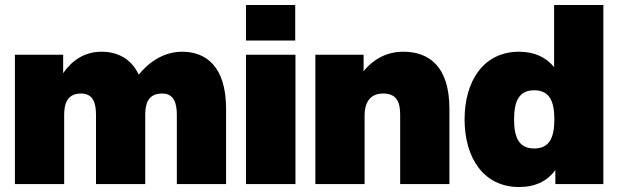

<svg xmlns="http://www.w3.org/2000/svg" viewBox="-20 -740 2486 772"><path d="M691 -278V0H889V-303C889 -476 805 -532 713 -532C640 -532 580 -492 538 -440C506 -507 449 -532 388 -532C318 -532 268 -495 234 -446V-520H40V0H238V-277C238 -318 247 -364 306 -364C356 -364 366 -323 366 -278V0H564V-277C564 -318 572 -364 632 -364C681 -364 691 -323 691 -278Z M969 0H1168V-520H969ZM969 -577H1167V-720H969Z M1589 -278V0H1787V-303C1787 -476 1702 -532 1602 -532C1531 -532 1479 -499 1442 -454V-520H1248V0H1446V-277C1446 -318 1461 -364 1521 -364C1579 -364 1589 -323 1589 -278Z M2406 0V-720H2208V-470C2176 -509 2130 -532 2067 -532C1924 -532 1848 -414 1848 -260C1848 -106 1924 12 2067 12C2134 12 2181 -13 2213 -56V0ZM2047 -260C2047 -335 2068 -377 2128 -377C2188 -377 2209 -335 2209 -260C2209 -185 2188 -143 2128 -143C2068 -143 2047 -185 2047 -260Z"/></svg>

Font: Aspekta 950
Style: Regular
Weight: 950
Designer: Ivo Dolenc
Version: Version 2.000